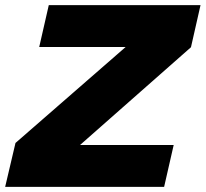

<svg xmlns="http://www.w3.org/2000/svg" viewBox="-49 -724 797 744"><path d="M624 -162 587 0H-29L11 -170L438 -542H103L140 -704H728L691 -541L261 -162Z"/></svg>

Font: Prodigy Sans ExtraBold
Style: Italic
Weight: 800
Italic angle: -13°
Designer: Wei Huang
Foundry: Wei Huang
Version: Version 1.003; ttfautohint (v1.8.3)